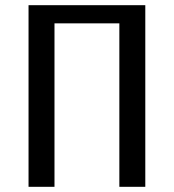

<svg xmlns="http://www.w3.org/2000/svg" viewBox="-20 -720 670 740"><path d="M540 -700V0H440V-630H190V0H90V-700Z"/></svg>

Font: Scada
Style: Regular
Weight: 400
Designer: Jovanny Lemonad
Foundry: Jovanny Lemonad
Version: Version 3.005; ttfautohint (v0.91) -l 8 -r 50 -G 200 -x 0 -w